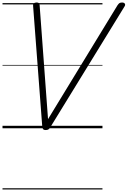

<svg xmlns="http://www.w3.org/2000/svg" viewBox="-20 -1023 1018 1531"><path d="M344 14Q331 14 325 8.5Q319 3 317 -13L244 -975Q242 -989 248.5 -995.5Q255 -1002 270 -1003Q285 -1003 290 -998.5Q295 -994 296 -981L363 -73L917 -981Q926 -994 933 -998.5Q940 -1003 955 -1003Q971 -1002 976 -992.5Q981 -983 972 -970L381 -8Q374 4 366 9Q358 14 344 14ZM0 478H797V488H0ZM0 -20H797V0H0ZM0 -505H797V-500H0ZM0 -998H797V-988H0Z"/></svg>

Font: Playwrite AU SA Guides
Style: Regular
Weight: 400
Designer: Veronika Burian, José Scaglione
Foundry: TypeTogether
Version: Version 1.003